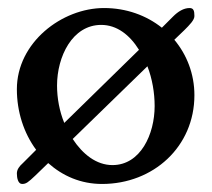

<svg xmlns="http://www.w3.org/2000/svg" viewBox="-20 -450 527 478"><path d="M161 -104 347 -285C359 -254 365 -219 365 -186C365 -116 330 -39 260 -39C220 -39 186 -66 161 -104ZM140 -144C128 -173 122 -206 122 -237C122 -309 160 -388 232 -388C271 -388 303 -363 326 -326ZM383 -381C344 -412 294 -430 239 -430C134 -430 22 -344 22 -228C22 -172 39 -119 70 -77L37 -44C28 -36 22 -28 22 -18C22 -7 25 8 35 8C45 8 50 4 68 -13L100 -44C136 -12 181 8 234 8C362 8 464 -85 464 -213C464 -266 445 -314 414 -351L439 -375C452 -388 464 -400 464 -410C464 -423 462 -430 452 -430C437 -430 423 -421 411 -409Z"/></svg>

Font: EB Garamond SC 08
Style: Regular
Weight: 400
Version: Version 0.016